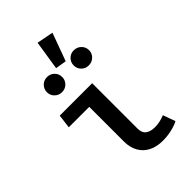

<svg xmlns="http://www.w3.org/2000/svg" viewBox="-280 -1057 1175 1175"><g transform="rotate(-45 307.5 -469.5)"><path d="M231.3 -451.8H54.4L65.6 -541.5H346.2V-147.2Q346.2 -111.8 367.9 -95.4Q389.7 -79 428.2 -79Q468.7 -79 513.8 -96.9L542.6 -16.9Q519.5 -4.1 481.5 4.9Q443.6 13.8 403.6 13.8Q351.3 13.8 312.3 -5.9Q273.3 -25.6 252.3 -63.1Q231.3 -100.5 231.3 -151.3ZM255.4 -762.6 285.1 -952.8 392.8 -931.8 326.7 -750.8ZM243.6 -697.9Q243.6 -670.8 224.6 -651.8Q205.6 -632.8 177.9 -632.8Q149.7 -632.8 130.5 -651.8Q111.3 -670.8 111.3 -697.9Q111.3 -725.6 130.5 -744.6Q149.7 -763.6 177.9 -763.6Q205.6 -763.6 224.6 -744.6Q243.6 -725.6 243.6 -697.9ZM475.9 -697.9Q475.9 -670.8 456.4 -651.8Q436.9 -632.8 408.7 -632.8Q381 -632.8 362.1 -651.8Q343.1 -670.8 343.1 -697.9Q343.1 -725.6 362.1 -744.6Q381 -763.6 408.7 -763.6Q436.9 -763.6 456.4 -744.6Q475.9 -725.6 475.9 -697.9Z"/></g></svg>

Font: Fira Code Fixed Medium
Style: Regular
Weight: 500
Monospace: yes
Designer: Carrois Corporate, Edenspiekermann AG, Nikita Prokopov
Foundry: Carrois Corporate, Edenspiekermann AG, Nikita Prokopov
Version: Version 5.002